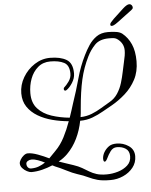

<svg xmlns="http://www.w3.org/2000/svg" viewBox="-62 -872 837 1061"><g transform="rotate(-5 356.5 -341.5)"><path d="M708 -504Q708 -446 685 -402.5Q662 -359 626 -327Q590 -295 551 -273Q527 -260 498.5 -243.5Q470 -227 438 -215Q406 -203 369 -203Q359 -151 337 -105.5Q315 -60 280 -25Q271 -16 258.5 -6.5Q246 3 231 11Q254 19 270.5 24.5Q287 30 311 38Q338 47 357 58Q376 69 394 80Q412 91 434 98Q456 105 489 105Q521 105 552.5 95.5Q584 86 605.5 66.5Q627 47 627 16Q627 -13 607 -26.5Q587 -40 558 -40Q536 -40 522 -20.5Q508 -1 502 13Q492 34 485 34Q477 34 477 17Q477 8 480.5 -3Q484 -14 491 -24Q502 -40 517 -50Q532 -60 558 -60Q595 -60 625 -39.5Q655 -19 655 18Q655 54 633.5 81Q612 108 578.5 123Q545 138 508 138Q463 138 436 130.5Q409 123 385.5 111.5Q362 100 327 89Q302 81 268 63.5Q234 46 208 36Q205 34 201.5 32.5Q198 31 194 29Q166 41 135.5 48.5Q105 56 76 56Q66 56 51.5 48.5Q37 41 26.5 29Q16 17 16 3Q16 -6 23.5 -18.5Q31 -31 42.5 -40Q54 -49 65 -49Q88 -49 120.5 -37Q153 -25 181 -11Q191 -21 200 -30.5Q209 -40 218 -49Q248 -79 269 -120Q290 -161 306 -206Q260 -210 216 -221.5Q172 -233 136.5 -254Q101 -275 79.5 -306.5Q58 -338 58 -382Q58 -429 82.5 -470.5Q107 -512 147 -538Q187 -564 233 -564Q290 -564 324 -544Q358 -524 358 -467Q358 -440 341.5 -414.5Q325 -389 308 -378Q304 -376 303 -376Q294 -376 294 -386Q294 -392 298 -395Q309 -404 323.5 -424Q338 -444 338 -467Q338 -514 309 -529Q280 -544 233 -544Q192 -544 164 -520Q136 -496 122 -458.5Q108 -421 108 -378Q108 -325 137 -293Q166 -261 213 -245.5Q260 -230 313 -225Q320 -245 326 -264Q332 -283 338 -302Q361 -369 379.5 -436.5Q398 -504 427 -562Q440 -589 457.5 -615.5Q475 -642 500.5 -660Q526 -678 564 -678Q586 -678 608 -675Q630 -672 643 -662Q674 -637 691 -598.5Q708 -560 708 -504ZM638 -504Q643 -524 645.5 -540Q648 -556 648 -569Q648 -607 616 -632Q606 -640 595.5 -641.5Q585 -643 567 -643Q515 -643 488.5 -615.5Q462 -588 445 -553Q416 -495 401 -429.5Q386 -364 378 -269Q377 -257 376 -245.5Q375 -234 373 -223Q407 -224 436 -235.5Q465 -247 491 -263Q517 -279 540 -292Q567 -307 584.5 -333.5Q602 -360 611.5 -391.5Q621 -423 627 -453Q633 -483 638 -504ZM155 10Q137 1 118 -6Q99 -13 82 -13Q71 -13 61.5 -7Q52 -1 52 8Q52 21 59 28.5Q66 36 76 36Q100 36 119.5 28.5Q139 21 155 10ZM581 -718Q581 -723 585.5 -729Q590 -735 603 -748Q637 -780 659.5 -800.5Q682 -821 695 -821Q703 -821 708 -815Q713 -809 713 -802Q713 -797 710.5 -794Q708 -791 703 -787Q690 -777 667.5 -760.5Q645 -744 627 -730Q608 -716 600.5 -713Q593 -710 589 -710Q581 -710 581 -718Z"/></g></svg>

Font: Ingrid Darling
Style: Regular
Weight: 400
Designer: Robert E. Leuschke
Foundry: Robert E. Leuschke
Version: Version 1.010; ttfautohint (v1.8.3)